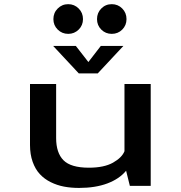

<svg xmlns="http://www.w3.org/2000/svg" viewBox="-20 -914 890 944"><path d="M315.5 -747.5Q285 -747.5 263.8 -768.5Q242.5 -789.5 242.5 -820Q242.5 -851 263.8 -872.2Q285 -893.5 315.5 -893.5Q345.5 -893.5 366.8 -872.2Q388 -851 388 -820Q388 -789.5 366.8 -768.5Q345.5 -747.5 315.5 -747.5ZM457 -820Q457 -851 478 -872.2Q499 -893.5 529.5 -893.5Q560 -893.5 581 -872.2Q602 -851 602 -820Q602 -789.5 581 -768.5Q560 -747.5 529.5 -747.5Q499 -747.5 478 -768.5Q457 -789.5 457 -820ZM586.5 -688 460.5 -553H367.5L241.5 -688H353L414.5 -609L475.5 -688ZM368.5 10Q329 10 294.8 3.5Q260.5 -3 229.2 -18.5Q198 -34 175.8 -58Q153.5 -82 140.5 -118.5Q127.5 -155 127.5 -201.5V-501H256V-235Q256 -162.5 292.2 -126Q328.5 -89.5 417 -89.5Q491.5 -89.5 535.5 -114.2Q579.5 -139 592 -170.5V-501H721V0H618.5L600 -74.5Q567 -34.5 508 -12.2Q449 10 368.5 10Z"/></svg>

Font: League Mono Wide Medium
Style: Regular
Weight: 500
Width: 8
Designer: Tyler Finck
Foundry: The League of Moveable Type / Tyler Finck
Version: Version 2.210